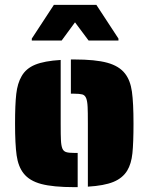

<svg xmlns="http://www.w3.org/2000/svg" viewBox="-20 -763 612 791"><path d="M342 -254Q342 -305 341 -322Q340 -346 335 -358.5Q330 -371 319 -374Q307 -377 286 -377H272V-518H286Q373 -518 422 -504.5Q471 -491 495 -460Q517 -432 523.5 -385.5Q530 -339 530 -254Q530 -175 525.5 -131.5Q521 -88 504 -60Q485 -29 447 -13.5Q409 2 342 6ZM77 -49Q55 -77 48.5 -123Q42 -169 42 -254Q42 -332 47 -376Q52 -420 69 -449Q87 -481 125 -496.5Q163 -512 230 -516V-254Q230 -203 231 -187Q232 -163 237 -151Q242 -139 254 -136Q264 -133 286 -133H300V8H286Q199 8 150 -5Q101 -18 77 -49ZM111 -604 202 -743H377L468 -604V-596H345L289 -671L234 -596H111Z"/></svg>

Font: Saira Stencil
Style: Regular
Weight: 400
Designer: Hector Gatti with collaboration of the Omnibus-Type team
Foundry: Omnibus-Type
Version: Version 1.003